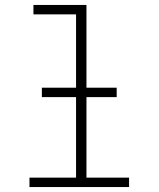

<svg xmlns="http://www.w3.org/2000/svg" viewBox="-20 -755 640 775"><path d="M99 0V-38H287V-697H115V-735H329V-38H501V0ZM149 -363V-401H451V-363Z"/></svg>

Font: Iosevka Curly Slab XLtEx
Style: Regular
Weight: 200
Width: 7
Monospace: yes
Designer: Belleve Invis
Foundry: Belleve Invis
Version: Version 11.1.0; ttfautohint (v1.8.3)